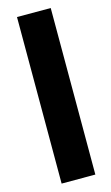

<svg xmlns="http://www.w3.org/2000/svg" viewBox="-125 -856 520 902"><g transform="rotate(-15 135.5 -405.0)"><path d="M57 0V-810H221V0Z"/></g></svg>

Font: Oswald SemiBold
Style: Regular
Weight: 600
Designer: Vernon Adams
Foundry: Vernon Adams
Version: Version 4.100; ttfautohint (v1.8.1.43-b0c9)